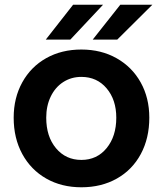

<svg xmlns="http://www.w3.org/2000/svg" viewBox="-20 -783 692 814"><path d="M38 -284Q38 -368 74.5 -434Q111 -500 176 -536.5Q241 -573 325 -573Q409 -573 474.5 -536Q540 -499 576.5 -433.5Q613 -368 613 -284Q613 -197 577 -130Q541 -63 475.5 -26Q410 11 325 11Q241 11 176 -26Q111 -63 74.5 -130Q38 -197 38 -284ZM473 -284Q473 -360 432 -408.5Q391 -457 325 -457Q282 -457 248 -435Q214 -413 195 -373.5Q176 -334 176 -284Q176 -204 217.5 -154.5Q259 -105 325 -105Q391 -105 432 -155Q473 -205 473 -284ZM278 -615H174L290 -763H417ZM477 -615H373L490 -763H626Z"/></svg>

Font: Open Sauce Sans
Style: Bold
Weight: 700
Designer: Alfredo Marco Pradil
Foundry: Creative Sauce Fz LLC
Version: Version 1.477